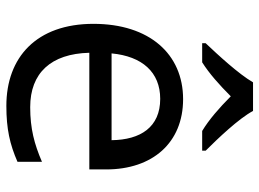

<svg xmlns="http://www.w3.org/2000/svg" viewBox="-126 -680 816 604"><g transform="rotate(90 282.0 -378.0)"><path d="M329 -766H239C213 -721 153 -656 116 -617V-606H176C211 -628 247 -660 283 -696C319 -660 357 -627 392 -606H454V-617C416 -655 353 -721 329 -766ZM292 -546C150 -546 55 -440 55 -264C55 -85 160 10 313 10C386 10 434 -1 489 -25V-102C433 -78 385 -65 317 -65C210 -65 149 -130 146 -251H513V-304C513 -450 429 -546 292 -546ZM291 -474C380 -474 420 -412 421 -321H148C157 -417 207 -474 291 -474Z"/></g></svg>

Font: Noto Sans Nandinagari
Style: Regular
Weight: 400
Designer: Ek Type
Foundry: Ek Type
Version: Version 1.002